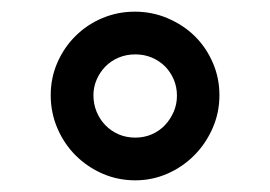

<svg xmlns="http://www.w3.org/2000/svg" viewBox="-20 -769 463 329"><path d="M356 -606Q356 -575.7 344.2 -549.1Q332.5 -522.5 312.7 -502.7Q293 -482.9 266.8 -471.4Q240.7 -460 211.9 -460Q182.1 -460 155.8 -471.4Q129.4 -482.9 109.6 -502.7Q89.8 -522.5 78.4 -549.1Q66.9 -575.7 66.9 -606Q66.9 -635.7 78.4 -661.9Q89.8 -688 109.6 -707.5Q129.4 -727.1 155.5 -738Q181.6 -749 210.9 -749Q241.2 -749 267.8 -737.5Q294.4 -726.1 314 -706.8Q333.5 -687.5 344.7 -661.4Q356 -635.3 356 -606ZM283.2 -605Q283.2 -620.1 277.6 -633.1Q272 -646 262.5 -655.5Q252.9 -665 240 -670.4Q227.1 -675.8 211.9 -675.8Q196.3 -675.8 183.1 -670.2Q169.9 -664.6 160.4 -654.8Q150.9 -645 145.5 -632.3Q140.1 -619.6 140.1 -606Q140.1 -590.8 145.5 -577.6Q150.9 -564.5 160.6 -554.4Q170.4 -544.4 183.3 -538.8Q196.3 -533.2 211.9 -533.2Q227.1 -533.2 240 -538.8Q252.9 -544.4 262.5 -554.4Q272 -564.5 277.6 -577.4Q283.2 -590.3 283.2 -605Z"/></svg>

Font: Clear Sans Medium
Style: Regular
Weight: 500
Foundry: Intel Corporation
Version: Version 1.00